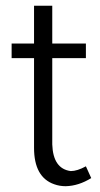

<svg xmlns="http://www.w3.org/2000/svg" viewBox="-20 -640 349 669"><path d="M297.9 -19.5 279.3 -60.5Q249 -43.9 226.6 -43.9Q165 -51.8 162.1 -136.7V-437.5H279.3V-488.3H162.1V-620.1H98.6V-488.3H20.5V-437.5H98.6V-125Q98.6 -22.5 168.9 2Q187.5 8.8 209 8.8Q253.9 7.8 297.9 -19.5Z"/></svg>

Font: Yaldevi Colombo
Style: Regular
Weight: 400
Designer: Sol Matas, Denzil Rajitha, Kosala Senevirathne and Pathum Egodawatta
Foundry: Mooniak
Version: Version 1.020 ; ttfautohint (v1.6)